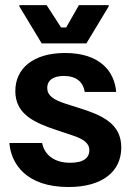

<svg xmlns="http://www.w3.org/2000/svg" viewBox="-20 -720 515 752"><path d="M143.3 -550H318.3L405.8 -695V-700H289.2L239.2 -612.5H219.2L162.5 -700H55.8V-695ZM248.3 12.5C382.5 12.5 455 -49.2 455 -142.5C455 -234.2 382.5 -267.5 295.8 -295L235.8 -314.2C187.5 -330 165 -346.7 165 -375.8C165 -404.2 186.7 -422.5 230 -422.5C277.5 -422.5 305.8 -400 311.7 -360H435C428.3 -442.5 369.2 -512.5 235 -512.5C110.8 -512.5 40 -452.5 40 -363.3C40 -273.3 113.3 -240 200.8 -210.8L260.8 -190.8C309.2 -175 330 -158.3 330 -131.7C330 -102.5 308.3 -82.5 255 -82.5C190 -82.5 153.3 -115.8 145 -160H16.7C23.3 -79.2 81.7 12.5 248.3 12.5Z"/></svg>

Font: Familjen Grotesk GF
Style: Bold
Weight: 700
Designer: Anders Wikstroem, Jonas Baeckman, Matilda Gysing, Kristian Moeller
Foundry: Familjen STHLM AB
Version: Version 2.000; Beta; Release 4; Build 6